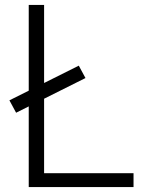

<svg xmlns="http://www.w3.org/2000/svg" viewBox="-20 -755 615 775"><path d="M96 0V-735H158V-56H519V0ZM45 -300 18 -350 298 -490 325 -440Z"/></svg>

Font: Jozsika Light
Style: Regular
Weight: 300
Monospace: yes
Designer: Belleve Invis
Foundry: Belleve Invis
Version: 2.1.0